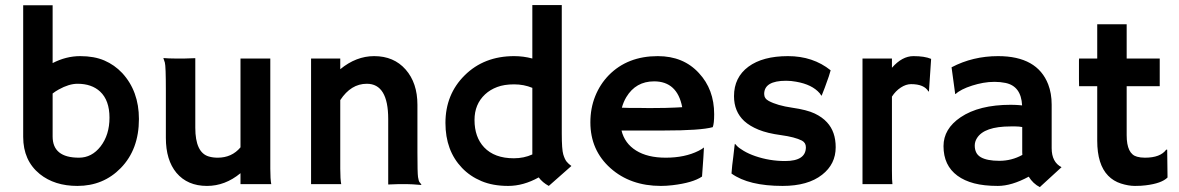

<svg xmlns="http://www.w3.org/2000/svg" viewBox="-20 -748 4790 780"><path d="M193.8 -491.7Q248.5 -520 305.7 -520Q362.8 -520 404.1 -502.2Q445.3 -484.4 476.6 -451.2Q544.4 -377.4 544.4 -264.6Q544.4 -141.1 470.7 -65.4Q399.9 7.3 294.4 7.3Q201.7 7.3 141.6 -41Q74.2 -95.7 74.2 -191.9V-726.6H193.8ZM193.8 -193.4Q193.8 -107.4 300.8 -107.4Q353 -107.4 388.7 -153.3Q424.8 -200.2 424.8 -270Q424.8 -340.3 386.7 -376Q352.5 -407.7 294.9 -407.7Q260.3 -407.7 218.3 -384.3Q205.1 -377 193.8 -368.2Z M957 -44.4Q894.5 7.3 820.8 7.3Q741.7 7.3 696.8 -45.9Q653.8 -97.7 653.8 -188V-381.8Q653.8 -479.5 649.7 -493.9Q645.5 -508.3 643.6 -512.2Q666 -510.3 690.4 -510.3H731Q747.1 -510.3 773.4 -511.7V-229Q773.4 -128.4 828.1 -112.3Q844.7 -107.4 864.3 -107.4Q921.9 -107.4 957 -149.4V-510.3H1078.1V-62.5Q1078.1 -19.5 1082 0H957Z M1362.3 -62.5Q1362.3 -19.5 1366.2 0H1243.7V-510.3H1362.3V-466.8Q1426.8 -520 1500 -520Q1580.1 -520 1627.9 -465.6Q1675.8 -411.1 1675.8 -322.3V-127.9Q1675.8 -45.4 1678.2 -28.8Q1680.7 -12.2 1684.8 -7.3Q1689 -2.4 1691.9 1.5L1690.9 3.4Q1651.4 0 1633.3 0H1599.1Q1583.5 0 1557.1 1.5V-264.6Q1557.1 -407.7 1470.2 -407.7Q1405.8 -407.7 1362.3 -341.3Z M2168.5 -27.3Q2106.4 7.3 2044.4 7.3Q1982.4 7.3 1936 -12.2Q1889.6 -31.7 1856.9 -65.9Q1789.6 -136.2 1789.6 -248.5Q1789.6 -364.7 1867.7 -441.9Q1946.3 -520 2068.8 -520Q2106.4 -520 2142.6 -510.3V-727.5H2262.2V-205.6Q2262.2 -140.6 2268.3 -120.6Q2274.4 -100.6 2282 -91.3Q2289.6 -82 2301.3 -73.7L2209.5 7.3Q2184.1 -6.3 2168.5 -27.3ZM2067.4 -105Q2108.4 -105 2142.6 -120.6V-391.1Q2108.4 -405.3 2068.4 -405.3Q2028.3 -405.3 1999.8 -394.5Q1971.2 -383.8 1950.7 -364.7Q1907.7 -324.7 1907.7 -260.7Q1907.7 -190.9 1946.8 -149.4Q1988.8 -105 2067.4 -105Z M2378.4 -251Q2378.4 -308.1 2397.9 -356.9Q2417.5 -405.8 2453.1 -442.4Q2529.3 -520 2652.3 -520Q2756.3 -520 2819.3 -451.2Q2881.3 -384.8 2881.3 -284.2Q2881.3 -245.6 2875.5 -231.4Q2826.7 -217.8 2676.8 -217.8H2504.9Q2517.6 -165.5 2564 -136.5Q2610.4 -107.4 2684.6 -107.4Q2762.2 -107.4 2817.9 -135.3Q2832.5 -142.6 2839.8 -148.9Q2838.9 -128.4 2837.4 -106.9L2832 -30.8Q2794.9 -5.4 2711.9 4.4Q2687.5 7.3 2665 7.3Q2541 7.3 2460 -64.9Q2378.4 -137.7 2378.4 -251ZM2751.5 -312.5Q2731.4 -417.5 2637.2 -417.5Q2563 -417.5 2524.4 -353.5Q2512.7 -334 2506.3 -310.5Q2518.1 -310.1 2535.2 -309.6H2571.3Q2589.4 -309.1 2606 -309.1H2633.8Q2658.7 -309.1 2682.6 -309.6L2722.7 -311Q2738.8 -311.5 2751.5 -312.5Z M3159.2 7.3Q3021.5 7.3 2951.7 -43Q2952.6 -57.6 2954.6 -76.2L2959 -111.3Q2962.9 -146 2963.9 -154.5Q2964.8 -163.1 2965.3 -163.8Q2965.8 -164.6 2973.1 -156Q2980.5 -147.5 3001 -135.3Q3021.5 -123 3048.3 -113.8Q3106.4 -93.8 3169.4 -93.8Q3253.9 -93.8 3253.9 -149.9Q3253.9 -168 3237.8 -176.8Q3209 -191.4 3153.1 -199Q3097.2 -206.5 3061.5 -221.2Q3025.9 -235.8 3003.4 -256.3Q2961.9 -294.9 2961.9 -357.4Q2961.9 -433.6 3020.5 -477.1Q3078.6 -520 3181.2 -520Q3282.7 -520 3354.5 -462.4Q3351.1 -449.7 3347.2 -438Q3335.9 -405.8 3330.6 -391.6L3319.3 -362.8Q3318.4 -358.9 3317.9 -358.9Q3316.9 -358.9 3310.1 -369.1Q3279.3 -404.8 3214.4 -416Q3194.3 -419.9 3173.3 -419.9Q3084.5 -419.9 3084.5 -366.2Q3084.5 -347.7 3103 -337.9Q3137.7 -319.3 3198 -310.5Q3258.3 -301.8 3289.6 -286.9Q3320.8 -272 3339.8 -251Q3375 -212.9 3375 -149.9Q3375 -81.1 3319.8 -38.1Q3262.2 7.3 3159.2 7.3Z M3603.5 -54.7Q3603.5 -12.7 3605.5 0H3483.9V-510.3H3603.5V-472.7Q3645 -520 3690.7 -520Q3736.3 -520 3762.7 -508.8L3753.9 -377.4L3752 -376Q3734.9 -406.2 3681.2 -406.2Q3660.6 -406.2 3639.4 -392.3Q3618.2 -378.4 3603.5 -355.5Z M4159.2 -30.3Q4089.8 7.3 4033.7 7.3Q3977.5 7.3 3937.5 -3.2Q3897.5 -13.7 3869.6 -34.2Q3813 -75.7 3813 -154.3Q3813 -224.6 3882.3 -271.5Q3957.5 -322.3 4086.4 -322.3L4106 -321.8Q4111.8 -321.3 4119.1 -321Q4126.5 -320.8 4132.3 -319.8Q4128.4 -397.9 4064.9 -411.1Q4043.9 -415.5 4020.3 -415.5Q3996.6 -415.5 3973.9 -411.4Q3951.2 -407.2 3929.7 -400.4Q3882.3 -385.3 3861.8 -365.7L3860.4 -366.7L3845.7 -474.6Q3932.1 -520 4034.7 -520Q4193.8 -520 4238.3 -405.3Q4252.4 -368.7 4252.4 -322.8V-146Q4252.4 -89.4 4292.5 -68.8L4204.1 12.2Q4176.3 -2.4 4159.2 -30.3ZM4132.8 -231.9Q4119.6 -234.4 4105.5 -234.4H4085.9Q3978 -234.4 3948.7 -186.5Q3939.9 -172.4 3939.9 -156.7Q3939.9 -141.1 3945.6 -129.2Q3951.2 -117.2 3964.4 -109.4Q3989.7 -94.7 4039.8 -94.7Q4089.8 -94.7 4133.3 -118.7Q4132.8 -124 4132.8 -129.9Z M4631.3 -107.4Q4694.3 -107.4 4717.8 -140.1H4721.7L4723.1 -26.9Q4699.2 -2.9 4634.3 4.9Q4616.7 7.3 4590.6 7.3Q4564.5 7.3 4533.9 -2.4Q4503.4 -12.2 4481.9 -34.2Q4437.5 -79.6 4437.5 -176.3V-397.9H4363.8Q4363.3 -412.1 4363.3 -426.8V-502Q4363.3 -510.3 4363.8 -510.3H4437.5V-649.4H4557.1V-510.3H4691.4V-397.9H4557.1V-198.7Q4557.1 -122.1 4599.6 -111.3Q4613.3 -107.4 4631.3 -107.4Z"/></svg>

Font: HammersmithOne
Style: Regular
Weight: 400
Designer: Nicole Fally
Foundry: Nicole Fally
Version: Version 1.003